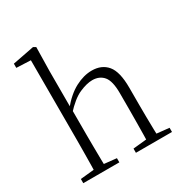

<svg xmlns="http://www.w3.org/2000/svg" viewBox="-184 -937 1020 1074"><g transform="rotate(-30 326.5 -400.0)"><path d="M44 0V-27L154 -38H174L277 -27V0ZM131 0Q132 -24 132.5 -64.5Q133 -105 133.5 -149Q134 -193 134 -226V-742L42 -746V-773L181 -800L197 -791L194 -637V-399L195 -387V-226Q195 -193 195.5 -149Q196 -105 196.5 -64.5Q197 -24 198 0ZM384 0V-27L493 -38H513L617 -27V0ZM470 0Q471 -24 471.5 -64Q472 -104 472.5 -148Q473 -192 473 -226V-334Q473 -412 447 -443Q421 -474 375 -474Q339 -474 291 -453Q243 -432 185 -368L170 -399H184Q237 -464 292 -493Q347 -522 399 -522Q463 -522 498.5 -479.5Q534 -437 534 -334V-226Q534 -192 534.5 -148Q535 -104 536 -64Q537 -24 538 0Z"/></g></svg>

Font: Noto Serif HK ExtraLight
Style: Regular
Weight: 200
Designer: Ryoko NISHIZUKA 西塚涼子 (kana & ideographs); Frank Grießhammer (Latin, Greek & Cyrillic); Wenlong ZHANG 张文龙 (bopomofo); San
Foundry: Adobe
Version: Version 2.002-H1;hotconv 1.1.0;makeotfexe 2.6.0